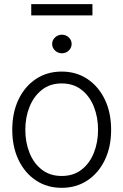

<svg xmlns="http://www.w3.org/2000/svg" viewBox="-20 -901 600 933"><path d="M279.8 11.7Q209 11.7 154.8 -24.2Q100.6 -60.1 70.1 -123.8Q39.6 -187.5 39.6 -270Q39.6 -354 70.1 -417.7Q100.6 -481.4 154.8 -517.3Q209 -553.2 279.8 -553.2Q350.6 -553.2 404.5 -517.3Q458.5 -481.4 489.3 -417.7Q520 -354 520 -270Q520 -187.5 489.5 -123.8Q459 -60.1 404.8 -24.2Q350.6 11.7 279.8 11.7ZM279.8 -45.9Q336.9 -45.9 376.2 -76.4Q415.5 -106.9 436 -158.2Q456.5 -209.5 456.5 -270Q456.5 -331.5 436 -382.8Q415.5 -434.1 376 -464.8Q336.4 -495.6 279.8 -495.6Q223.1 -495.6 183.8 -464.6Q144.5 -433.6 123.8 -382.6Q103 -331.5 103 -270Q103 -209.5 123.5 -158.2Q144 -106.9 183.6 -76.4Q223.1 -45.9 279.8 -45.9ZM280.8 -642.1Q261.7 -642.1 247.6 -655.3Q233.4 -668.5 233.4 -687.5Q233.4 -706.1 247.6 -719.2Q261.7 -732.4 280.8 -732.4Q300.3 -732.4 314.2 -719.2Q328.1 -706.1 328.1 -687.5Q328.1 -668.5 314.2 -655.3Q300.3 -642.1 280.8 -642.1ZM429.2 -880.9V-826.2H131.8V-880.9Z"/></svg>

Font: Inter Tight Light
Style: Regular
Weight: 300
Designer: Rasmus Andersson
Foundry: rsms
Version: Version 3.004